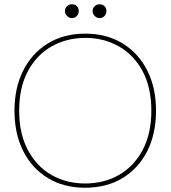

<svg xmlns="http://www.w3.org/2000/svg" viewBox="-20 -870 801 902"><path d="M379 12Q280 12 205 -33.5Q130 -79 89 -160.5Q48 -242 48 -350Q48 -457 89 -538.5Q130 -620 205 -666Q280 -712 380 -712Q481 -712 556 -666Q631 -620 672 -538.5Q713 -457 713 -350Q713 -242 672 -160.5Q631 -79 556 -33.5Q481 12 379 12ZM380 -8Q468 -8 538.5 -48Q609 -88 650 -165Q691 -242 691 -350Q691 -459 650 -535.5Q609 -612 538.5 -652Q468 -692 381 -692Q293 -692 222.5 -652Q152 -612 111 -535.5Q70 -459 70 -350Q70 -242 111 -165Q152 -88 222 -48Q292 -8 380 -8ZM318 -785Q305 -785 295 -795Q285 -805 285 -818Q285 -832 295 -841Q305 -850 318 -850Q332 -850 341 -841Q350 -832 350 -818Q350 -805 341 -795Q332 -785 318 -785ZM448 -785Q435 -785 425 -795Q415 -805 415 -818Q415 -832 425 -841Q435 -850 448 -850Q462 -850 471 -841Q480 -832 480 -818Q480 -805 471 -795Q462 -785 448 -785Z"/></svg>

Font: DM Sans 17pt Thin
Style: Regular
Weight: 250
Version: Version 4.004;gftools[0.9.30]